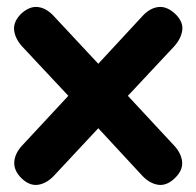

<svg xmlns="http://www.w3.org/2000/svg" viewBox="-20 -595 557 545"><path d="M133 -549 259 -414 384 -549Q405 -572 429 -575Q453 -578 477 -556Q500 -534 497.5 -510.5Q495 -487 475 -464L343 -323L475 -181Q495 -159 497 -135Q499 -111 476 -89Q453 -67 429 -70.5Q405 -74 384 -96L259 -231L133 -96Q112 -74 88 -70.5Q64 -67 41 -89Q19 -111 20.5 -135Q22 -159 42 -181L174 -323L42 -464Q22 -487 20 -510.5Q18 -534 40 -556Q64 -578 88 -575Q112 -572 133 -549Z"/></svg>

Font: Madimi One
Style: Regular
Weight: 400
Designer: Taurai Valerie Mtake, Mirko Velimirovic
Foundry: TaVaTake
Version: Version 1.000; ttfautohint (v1.8.4.7-5d5b)